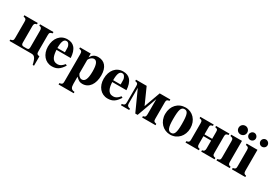

<svg xmlns="http://www.w3.org/2000/svg" viewBox="37 -1734 4230 2983"><g transform="rotate(30 2152.0 -243.0)"><path d="M213 -377C213 -414 224 -432 261 -437V-461H21V-437C66 -428 74 -416 74 -374V-85C74 -42 65 -31 21 -24V0H411C464 0 491 19 519 143H543V-24C499 -31 490 -42 490 -85V-374C490 -416 498 -428 543 -437V-461H303V-437C340 -432 351 -414 351 -377V-81C351 -48 343 -32 309 -32H256C225 -32 213 -49 213 -81Z M959 -126C918 -77 887 -58 844 -58C746 -58 728 -150 722 -245H977C973 -319 955 -382 918 -423C889 -455 848 -473 790 -473C665 -473 581 -373 581 -224C581 -87 664 14 785 14C870 14 923 -17 983 -112ZM720 -277C720 -397 744 -442 790 -442C819 -442 831 -425 845 -395C854 -376 854 -355 854 -303V-277Z M1212 -461H1020V-437C1064 -430 1075 -416 1075 -372V118C1075 160 1067 173 1019 181V205H1291V181C1230 178 1214 146 1214 79V-47C1262 0 1287 13 1332 13C1452 13 1524 -94 1524 -249C1524 -396 1454 -473 1343 -473C1284 -473 1246 -452 1212 -392ZM1214 -346C1214 -352 1221 -366 1232 -379C1252 -403 1277 -416 1300 -416C1351 -416 1376 -357 1376 -234C1376 -96 1346 -42 1291 -42C1258 -42 1229 -69 1214 -107Z M1959 -126C1918 -77 1887 -58 1844 -58C1746 -58 1728 -150 1722 -245H1977C1973 -319 1955 -382 1918 -423C1889 -455 1848 -473 1790 -473C1665 -473 1581 -373 1581 -224C1581 -87 1664 14 1785 14C1870 14 1923 -17 1983 -112ZM1720 -277C1720 -397 1744 -442 1790 -442C1819 -442 1831 -425 1845 -395C1854 -376 1854 -355 1854 -303V-277Z M2400 0H2640V-24C2595 -33 2587 -45 2587 -87V-376C2587 -418 2596 -430 2640 -437V-461H2449L2345 -173H2344L2215 -461H2024V-437C2068 -429 2077 -419 2077 -376V-87C2077 -46 2066 -30 2020 -24V0H2168V-24C2131 -29 2111 -47 2111 -84V-366L2277 0H2319L2448 -357V-87C2448 -46 2438 -29 2400 -24Z M2911 -473C2779 -473 2682 -374 2682 -228C2682 -86 2782 14 2907 14C3036 14 3133 -88 3133 -229C3133 -371 3037 -473 2911 -473ZM2908 -442C2967 -442 2986 -389 2986 -218C2986 -69 2966 -17 2908 -17C2850 -17 2829 -73 2829 -218C2829 -389 2847 -442 2908 -442Z M3508 -84C3508 -47 3497 -29 3460 -24V0H3700V-24C3655 -33 3647 -45 3647 -87V-376C3647 -419 3656 -430 3700 -437V-461H3460V-437C3504 -430 3508 -419 3508 -376V-257H3370V-376C3370 -419 3374 -430 3418 -437V-461H3178V-437C3222 -430 3231 -419 3231 -376V-87C3231 -45 3223 -33 3178 -24V0H3418V-24C3381 -29 3370 -47 3370 -84V-225H3508Z M3925 -461H3732V-437C3776 -428 3786 -418 3786 -373V-88C3786 -42 3779 -35 3733 -24V0H3973V-24C3938 -29 3925 -42 3925 -85ZM3856 -691C3811 -691 3777 -657 3777 -613C3777 -569 3810 -536 3854 -536C3898 -536 3932 -569 3932 -613C3932 -656 3898 -691 3856 -691Z M4203 -461H4009V-437C4053 -428 4064 -419 4064 -374V-88C4064 -44 4057 -34 4011 -24V0H4251V-24C4216 -29 4203 -44 4203 -85ZM4030 -666C3995 -666 3965 -636 3965 -602C3965 -566 3994 -537 4029 -537C4066 -537 4094 -565 4094 -600C4094 -636 4064 -666 4030 -666ZM4239 -666C4204 -666 4175 -637 4175 -602C4175 -566 4203 -537 4238 -537C4275 -537 4304 -565 4304 -600C4304 -636 4274 -666 4239 -666Z"/></g></svg>

Font: STIXGeneral
Style: Bold
Weight: 700
Designer: MicroPress Inc., with final additions and corrections provided by Coen Hoffman, Elsevier (retired)
Version: Version 1.1.0